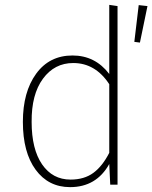

<svg xmlns="http://www.w3.org/2000/svg" viewBox="-20 -759 626 789"><path d="M429 -455V-739L463 -734V0H433L429 -85Q376 10 268 10Q179 10 126.5 -61.5Q74 -133 74 -258Q74 -381 128.5 -456Q183 -531 278 -531Q371 -531 429 -455ZM550 -738 586 -734 555 -584 532 -587ZM270 -21Q326 -21 363.5 -48.5Q401 -76 429 -131V-413Q372 -500 281 -500Q204 -500 156.5 -435.5Q109 -371 110 -258Q110 -146 153 -83.5Q196 -21 270 -21Z"/></svg>

Font: Fira Sans UltraLight
Style: Regular
Weight: 200
Designer: Carrois Corporate & Edenspiekermann AG
Foundry: Carrois Corporate GbR & Edenspiekermann AG
Version: Version 4.106;PS 004.106;hotconv 1.0.70;makeotf.lib2.5.58329